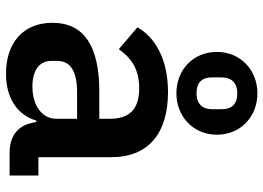

<svg xmlns="http://www.w3.org/2000/svg" viewBox="-139 -727 878 640"><g transform="rotate(90 300.0 -407.0)"><path d="M565 0V-96H504V-339C504 -464 423 -528 287 -528C174 -528 103 -483 71 -426L144 -364C172 -404 209 -432 274 -432C346 -432 376 -398 376 -333V-299H285C132 -299 56 -247 56 -143C56 -46 122 12 226 12C306 12 363 -25 382 -89H387C394 -33 427 0 490 0ZM269 -76C216 -76 183 -98 183 -139V-159C183 -203 218 -225 288 -225H376V-156C376 -107 330 -76 269 -76ZM291 -556C369 -556 429 -613 429 -691C429 -770 369 -826 291 -826C213 -826 153 -769 153 -691C153 -612 213 -556 291 -556ZM291 -623C256 -623 238 -640 238 -675V-707C238 -739 256 -759 291 -759C326 -759 344 -742 344 -707V-675C344 -643 326 -623 291 -623Z"/></g></svg>

Font: IBM Mono SemiBold
Style: Regular
Weight: 600
Monospace: yes
Designer: Mike Abbink, Paul van der Laan, Pieter van Rosmalen
Foundry: Bold Monday
Version: Version 2.3